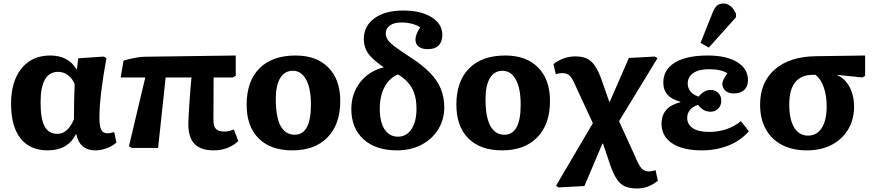

<svg xmlns="http://www.w3.org/2000/svg" viewBox="-20 -842 4985 1093"><path d="M252 14Q150 14 96.5 -54.5Q43 -123 43 -251Q43 -379 102.5 -452.5Q162 -526 266 -526Q369 -526 416 -447H418L425 -510L570 -520L586 -511Q546 -295 546 -172Q546 -123 556.5 -103Q567 -83 593 -83Q606 -83 630 -90L643 -31Q620 -10 587 2Q554 14 523 14Q434 14 414 -78H412Q366 14 252 14ZM307 -80Q366 -80 401 -163Q401 -213 402 -267.5Q403 -322 405 -364Q392 -395 367 -414Q342 -433 311 -433Q211 -433 211 -259Q211 -165 234 -122.5Q257 -80 307 -80Z M1197 14Q1123 14 1087.5 -22.5Q1052 -59 1052 -137Q1052 -157 1054 -189Q1056 -221 1058.5 -259Q1061 -297 1064 -334Q1067 -371 1070 -401H923L880 0H731L714 -9L807 -401H667L683 -496Q698 -502 720 -507Q742 -512 765 -515.5Q788 -519 804 -519L1322 -526V-410L1305 -401H1196Q1196 -345 1195.5 -283.5Q1195 -222 1195 -158Q1195 -122 1210 -107.5Q1225 -93 1261 -93Q1282 -93 1311 -105L1337 -39Q1279 14 1197 14Z M1644 14Q1520 14 1452 -54.5Q1384 -123 1384 -246Q1384 -379 1456.5 -452.5Q1529 -526 1663 -526Q1782 -526 1849.5 -457.5Q1917 -389 1917 -267Q1917 -135 1845 -60.5Q1773 14 1644 14ZM1658 -75Q1703 -75 1726.5 -117Q1750 -159 1750 -247Q1750 -339 1722.5 -389Q1695 -439 1647 -439Q1600 -439 1575 -397.5Q1550 -356 1550 -278Q1550 -175 1577.5 -125Q1605 -75 1658 -75Z M2240 14Q2119 14 2049.5 -49Q1980 -112 1980 -221Q1980 -308 2029.5 -372.5Q2079 -437 2165 -459Q2101 -502 2076 -537.5Q2051 -573 2051 -619Q2051 -694 2111.5 -738Q2172 -782 2275 -782Q2376 -782 2437 -744Q2498 -706 2498 -643Q2498 -604 2476.5 -583Q2455 -562 2416 -562Q2382 -562 2363.5 -576.5Q2345 -591 2345 -617Q2345 -645 2372 -687Q2328 -714 2264 -714Q2223 -714 2199.5 -697Q2176 -680 2176 -652Q2176 -633 2186.5 -616.5Q2197 -600 2226 -578Q2255 -556 2310 -520Q2382 -474 2425.5 -430Q2469 -386 2489 -337.5Q2509 -289 2509 -231Q2509 -160 2474 -104.5Q2439 -49 2378.5 -17.5Q2318 14 2240 14ZM2246 -64Q2294 -64 2322.5 -107Q2351 -150 2351 -224Q2351 -292 2326 -338.5Q2301 -385 2246 -418Q2197 -399 2169.5 -347.5Q2142 -296 2142 -224Q2142 -148 2169 -106Q2196 -64 2246 -64Z M2838 14Q2714 14 2646 -54.5Q2578 -123 2578 -246Q2578 -379 2650.5 -452.5Q2723 -526 2857 -526Q2976 -526 3043.5 -457.5Q3111 -389 3111 -267Q3111 -135 3039 -60.5Q2967 14 2838 14ZM2852 -75Q2897 -75 2920.5 -117Q2944 -159 2944 -247Q2944 -339 2916.5 -389Q2889 -439 2841 -439Q2794 -439 2769 -397.5Q2744 -356 2744 -278Q2744 -175 2771.5 -125Q2799 -75 2852 -75Z M3607 231Q3565 231 3537.5 219Q3510 207 3490 176Q3470 145 3451 89L3413 -24H3409L3307 217L3160 225L3145 216L3355 -141L3263 -339Q3248 -376 3236 -394.5Q3224 -413 3211 -419.5Q3198 -426 3178 -426Q3171 -426 3160.5 -424Q3150 -422 3144 -419L3131 -477Q3155 -497 3187.5 -509Q3220 -521 3254 -521Q3293 -521 3319 -509.5Q3345 -498 3364.5 -470.5Q3384 -443 3402 -395L3448 -264H3452L3560 -512L3707 -520L3723 -511L3504 -152L3588 32Q3605 73 3617.5 95.5Q3630 118 3643.5 126Q3657 134 3675 134Q3688 134 3712 127L3725 187Q3671 231 3607 231Z M3975 14Q3867 14 3806.5 -26Q3746 -66 3746 -137Q3746 -234 3853 -260V-263Q3756 -288 3756 -372Q3756 -445 3821.5 -485.5Q3887 -526 4009 -526Q4115 -526 4176.5 -488.5Q4238 -451 4238 -386Q4238 -350 4216.5 -330Q4195 -310 4157 -310Q4127 -310 4109.5 -325.5Q4092 -341 4092 -366Q4092 -384 4120 -425Q4084 -448 4014 -448Q3958 -448 3926.5 -426Q3895 -404 3895 -367Q3895 -340 3911.5 -320.5Q3928 -301 3957 -292Q3988 -330 4025 -330Q4052 -330 4069 -313Q4086 -296 4086 -269Q4086 -241 4068.5 -223.5Q4051 -206 4025 -206Q3983 -206 3954 -245Q3924 -236 3908 -216.5Q3892 -197 3892 -172Q3892 -133 3924.5 -112Q3957 -91 4017 -91Q4121 -91 4198 -152L4243 -95Q4199 -43 4129 -14.5Q4059 14 3975 14ZM4015 -571 3968 -598 4035 -766Q4047 -797 4061 -809.5Q4075 -822 4098 -822Q4143 -822 4170 -764V-744Z M4574 14Q4491 14 4431 -17.5Q4371 -49 4339 -107.5Q4307 -166 4307 -246Q4307 -374 4391 -447Q4475 -520 4625 -522L4905 -526V-410L4889 -401L4746 -416V-414Q4790 -396 4816 -347Q4842 -298 4842 -236Q4842 -162 4808.5 -105.5Q4775 -49 4714.5 -17.5Q4654 14 4574 14ZM4580 -70Q4630 -70 4658 -113.5Q4686 -157 4686 -236Q4686 -298 4669.5 -345Q4653 -392 4623 -416H4608Q4473 -416 4473 -247Q4473 -162 4501 -116Q4529 -70 4580 -70Z"/></svg>

Font: Literata
Style: Bold
Weight: 700
Designer: Latin by Veronika Burian and Jose Scaglione. Greek by Irene Vlachou. Cyrillic by Vera Evstafieva.
Foundry: TypeTogether
Version: Version 3.103; ttfautohint (v1.8.4.7-5d5b);gftools[0.9.29]